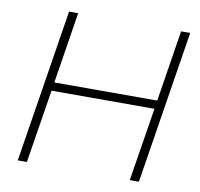

<svg xmlns="http://www.w3.org/2000/svg" viewBox="-79 -788 908 871"><g transform="rotate(10 375.5 -352.5)"><path d="M58 0 170 -705H212L160 -377H634L686 -705H728L616 0H574L628 -338H154L100 0Z"/></g></svg>

Font: Nunito Sans ExtraLight
Style: Italic
Weight: 200
Italic angle: -9°
Designer: Vernon Adams
Foundry: Vernon Adams
Version: Version 3.006; ttfautohint (v1.8.3)